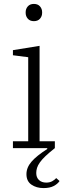

<svg xmlns="http://www.w3.org/2000/svg" viewBox="-20 -756 334 980"><path d="M202 204Q166 204 140.5 186.5Q115 169 115 133Q115 99 141 69Q167 39 222 4L220 0H46V-35H124V-464L46 -474V-500L182 -522V-35H260V0Q231 23 212.5 40.5Q194 58 183.5 73Q173 88 169 101Q165 114 165 127Q165 150 179 163Q193 176 216 176Q234 176 246.5 169Q259 162 267 153L284 168Q274 183 254 193.5Q234 204 202 204ZM153 -648Q133 -648 122 -660.5Q111 -673 111 -690V-694Q111 -711 122 -723.5Q133 -736 153 -736Q173 -736 184 -723.5Q195 -711 195 -694V-690Q195 -673 184 -660.5Q173 -648 153 -648Z"/></svg>

Font: IBM Plex Serif Light
Style: Regular
Weight: 300
Designer: Mike Abbink, Paul van der Laan, Pieter van Rosmalen
Foundry: Bold Monday
Version: Version 3.001